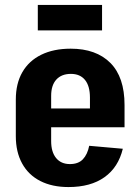

<svg xmlns="http://www.w3.org/2000/svg" viewBox="-20 -747 568 777"><path d="M257 10Q191 10 143 -14.5Q95 -39 69.5 -85.5Q44 -132 44 -196V-344Q44 -409 70.5 -455Q97 -501 147 -525.5Q197 -550 266 -550Q369 -550 426.5 -492.5Q484 -435 484 -322V-232H161V-308H371L344 -273V-352Q344 -399 324 -423.5Q304 -448 267 -448Q229 -448 208 -425Q187 -402 187 -359V-176Q187 -132 207 -107.5Q227 -83 263 -83Q297 -83 315.5 -102.5Q334 -122 341 -157L477 -145Q459 -70 403 -30Q347 10 257 10ZM393 -727V-624H133V-727Z"/></svg>

Font: Pathway Extreme Condensed
Style: Bold
Weight: 700
Width: 3
Version: Version 1.001;gftools[0.9.26]